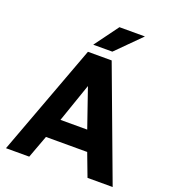

<svg xmlns="http://www.w3.org/2000/svg" viewBox="-159 -1016 1007 1133"><g transform="rotate(20 344.5 -450.0)"><path d="M10 0 270 -700H419L680 0H522L468 -143H209L156 0ZM255 -267H423L339 -510ZM285 -750 395 -900H555L405 -750Z"/></g></svg>

Font: Golos Text SemiBold
Style: Regular
Weight: 600
Designer: A.Korolkova, Vitaly Kuzmin
Foundry: ParaType Ltd
Version: Version 2.004